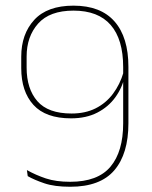

<svg xmlns="http://www.w3.org/2000/svg" viewBox="-20 -668 550 696"><path d="M246.5 -647.5Q345 -647.5 395.2 -590.2Q445.5 -533 445.5 -425.5V-221Q445.5 -110.5 394.5 -50.8Q343.5 9 234.5 9Q177.5 9 140.8 -3.5Q104 -16 80.5 -29.5L77.5 -51.5Q109.5 -33.5 146.2 -21.2Q183 -9 234.5 -9Q334.5 -9 380.5 -63.8Q426.5 -118.5 426.5 -221V-424.5Q426.5 -525.5 381.2 -577.5Q336 -629.5 246.5 -629.5Q160 -629.5 118.2 -582.5Q76.5 -535.5 76.5 -463V-423Q76.5 -346 115.5 -301.2Q154.5 -256.5 239.5 -256.5Q289 -256.5 326.5 -275.2Q364 -294 389.5 -328Q415 -362 428 -406.5L438.5 -393H432.5Q423.5 -350.5 398.2 -315.5Q373 -280.5 332.8 -259.8Q292.5 -239 237.5 -239Q145.5 -239 101.2 -287.8Q57 -336.5 57 -421V-462.5Q57 -544.5 104.2 -596Q151.5 -647.5 246.5 -647.5Z"/></svg>

Font: Anek Tamil Thin
Style: Regular
Weight: 250
Designer: Aadarsh Rajan (Tamil), Yesha Goshar (Latin)
Foundry: Ek Type
Version: Version 1.003